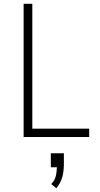

<svg xmlns="http://www.w3.org/2000/svg" viewBox="-20 -725 528 1016"><path d="M105 0V-705H151V-44H452V0ZM278 271 251 249Q269 231 275 207.5Q281 184 281 151L283 160H249V86H318V144Q318 183 309 214Q300 245 278 271Z"/></svg>

Font: Nunito Sans 7pt Condensed ExtraLight
Style: Regular
Weight: 250
Width: 3
Designer: Vernon Adams
Foundry: Vernon Adams
Version: Version 3.101;gftools[0.9.27]